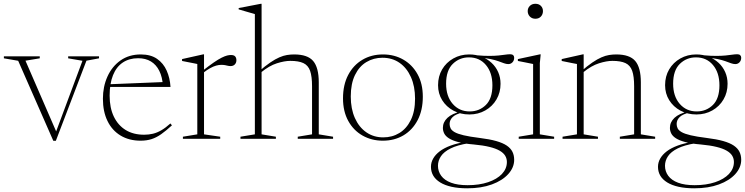

<svg xmlns="http://www.w3.org/2000/svg" viewBox="-26 -733 3934 1014"><path d="M430.5 -412.5 269 10.5H255.5L70 -412L-5.5 -425V-435.5H184V-425L108.5 -412.5L277.5 -23L263.5 -20L409.5 -412L334 -425V-435.5H497V-425Z M717.5 -445.5Q770 -445.5 803.5 -422.2Q837 -399 854.2 -360.2Q871.5 -321.5 874.5 -274H549.5V-288L846 -300L834.5 -279.5Q831.5 -326.5 815.2 -359Q799 -391.5 771 -408.5Q743 -425.5 703.5 -425.5Q656.5 -425.5 622.5 -402.8Q588.5 -380 570.8 -335.8Q553 -291.5 553 -228Q553 -163.5 575.2 -117.2Q597.5 -71 638 -46.2Q678.5 -21.5 735 -21.5Q760 -21.5 781.8 -26.8Q803.5 -32 826 -45Q848.5 -58 874 -81L882 -71Q851 -42.5 825.5 -24.5Q800 -6.5 774.2 1.8Q748.5 10 716.5 10Q656 10 611 -17Q566 -44 541.8 -93.8Q517.5 -143.5 517.5 -211.5Q517.5 -275.5 541.5 -328.8Q565.5 -382 610.5 -413.8Q655.5 -445.5 717.5 -445.5Z M1193.5 -442.5Q1209.5 -442.5 1216 -435Q1222.5 -427.5 1222.5 -415Q1222.5 -401.5 1214.2 -392.8Q1206 -384 1191.5 -384Q1183.5 -384 1176.8 -385.8Q1170 -387.5 1162.2 -389Q1154.5 -390.5 1142 -390.5Q1130 -390.5 1115.5 -386.5Q1101 -382.5 1084.2 -373.2Q1067.5 -364 1047.5 -348.5L1041 -357Q1077.5 -385.5 1102.5 -402.8Q1127.5 -420 1144.8 -428.5Q1162 -437 1173.5 -439.8Q1185 -442.5 1193.5 -442.5ZM1051.5 -360V-23.5L1137 -11V0H940V-11L1016 -23.5V-395Q1009.5 -396.5 997.8 -398.8Q986 -401 970 -404.2Q954 -407.5 935.5 -411V-421L1047.5 -446H1051.5Z M1546.5 -11 1622 -23.5V-277.5Q1622 -329.5 1611.8 -358.8Q1601.5 -388 1576.2 -399.8Q1551 -411.5 1507 -411.5Q1477 -411.5 1436.5 -398.8Q1396 -386 1352.5 -350.5L1340.5 -355Q1375 -385 1401.5 -403Q1428 -421 1449.5 -430.2Q1471 -439.5 1489.8 -442.5Q1508.5 -445.5 1527.5 -445.5Q1598.5 -445.5 1628 -410.8Q1657.5 -376 1657.5 -298V-23.5L1733 -11V0H1546.5ZM1431 0H1244V-11L1320 -23.5V-658.5Q1313.5 -660.5 1300.8 -664.2Q1288 -668 1271 -672.8Q1254 -677.5 1234.5 -683.5V-690.5L1351.5 -713H1355.5V-657.5V-23.5L1431 -11Z M1998 -7.5Q2045.5 -7.5 2083.2 -30.5Q2121 -53.5 2143.5 -99Q2166 -144.5 2166 -212Q2166 -277 2144.2 -325.8Q2122.5 -374.5 2084 -401.2Q2045.5 -428 1994 -428Q1947 -428 1909 -405.2Q1871 -382.5 1848.8 -336.8Q1826.5 -291 1826.5 -223.5Q1826.5 -158.5 1848.2 -109.8Q1870 -61 1908.8 -34.2Q1947.5 -7.5 1998 -7.5ZM1996 10Q1936.5 10 1888.5 -17.2Q1840.5 -44.5 1813 -94.8Q1785.5 -145 1785.5 -213.5Q1785.5 -285 1812.8 -337Q1840 -389 1887.8 -417.2Q1935.5 -445.5 1996.5 -445.5Q2056.5 -445.5 2104 -418.2Q2151.5 -391 2179.2 -341Q2207 -291 2207 -222.5Q2207 -151 2179.8 -98.8Q2152.5 -46.5 2104.8 -18.2Q2057 10 1996 10Z M2441.5 261.5Q2395 261.5 2359 253.5Q2323 245.5 2298.8 230.5Q2274.5 215.5 2262.2 194.8Q2250 174 2250 148Q2250 125 2261.8 104.2Q2273.5 83.5 2296.5 66Q2319.5 48.5 2354.2 35.8Q2389 23 2435 16L2468 7.5L2449.5 23.5Q2389.5 33 2354 50.8Q2318.5 68.5 2302.8 92Q2287 115.5 2287 142.5Q2287 172 2304.2 195.5Q2321.5 219 2356.2 232Q2391 245 2443.5 245Q2505 245 2551.8 229.2Q2598.5 213.5 2624.8 185.8Q2651 158 2651 122.5Q2651 104.5 2642 89.5Q2633 74.5 2612.8 62.8Q2592.5 51 2558.8 42.8Q2525 34.5 2476 30Q2426.5 26 2394.8 17.5Q2363 9 2345 -2.5Q2327 -14 2320 -28.2Q2313 -42.5 2313 -57.5Q2313 -88 2337.2 -110.8Q2361.5 -133.5 2410 -144.5L2419.5 -139.5Q2380.5 -130.5 2364.5 -114.8Q2348.5 -99 2348.5 -78.5Q2348.5 -66 2353.8 -55.2Q2359 -44.5 2375 -35.2Q2391 -26 2422.8 -18.5Q2454.5 -11 2507 -4.5Q2560 2 2595 12Q2630 22 2650.8 36.2Q2671.5 50.5 2680.5 69Q2689.5 87.5 2689.5 111Q2689.5 151.5 2658.5 186Q2627.5 220.5 2571.8 241Q2516 261.5 2441.5 261.5ZM2453 -128.5Q2406 -128.5 2368.5 -148.8Q2331 -169 2309.2 -204Q2287.5 -239 2287.5 -283Q2287.5 -330 2309 -366.5Q2330.5 -403 2368 -424.2Q2405.5 -445.5 2452 -445.5Q2487.5 -445.5 2517.5 -433.8Q2547.5 -422 2570 -401.2Q2592.5 -380.5 2605 -352.2Q2617.5 -324 2617.5 -290.5Q2617.5 -244.5 2596 -207.8Q2574.5 -171 2537 -149.8Q2499.5 -128.5 2453 -128.5ZM2454.5 -144.5Q2505 -144.5 2539.8 -178.5Q2574.5 -212.5 2574.5 -282.5Q2574.5 -349 2540.5 -389.5Q2506.5 -430 2450.5 -430Q2400.5 -430 2365.2 -395.5Q2330 -361 2330 -291Q2330 -224.5 2364.8 -184.5Q2399.5 -144.5 2454.5 -144.5ZM2505.5 -428.5 2491.5 -441Q2531.5 -437.5 2559.5 -437.8Q2587.5 -438 2607.2 -440Q2627 -442 2641.8 -444.2Q2656.5 -446.5 2669 -446.5Q2679 -446.5 2684.2 -441.5Q2689.5 -436.5 2689.5 -428Q2689.5 -413.5 2680.5 -404Q2671.5 -394.5 2658.5 -394.5Q2648 -394.5 2635.5 -399Q2623 -403.5 2606 -409.8Q2589 -416 2564.5 -421.2Q2540 -426.5 2505.5 -428.5Z M2801.5 -634Q2783.5 -634 2772.2 -645.8Q2761 -657.5 2761 -674.5Q2761 -690.5 2772.2 -701.8Q2783.5 -713 2801.5 -713Q2820 -713 2830.8 -701.8Q2841.5 -690.5 2841.5 -674.5Q2841.5 -657.5 2830.8 -645.8Q2820 -634 2801.5 -634ZM2829.5 -446 2825 -400V-23.5L2900.5 -11V0H2713.5V-11L2789.5 -23.5V-395Q2784 -396 2770.8 -398.8Q2757.5 -401.5 2741 -404.8Q2724.5 -408 2709 -411V-421L2825.5 -446Z M3056.5 -363.5V-23.5L3132 -11V0H2945V-11L3021 -23.5V-395Q3013 -396.5 2993.8 -400.2Q2974.5 -404 2940.5 -411V-421L3052.5 -446H3056.5ZM3247.5 -11 3323 -23.5V-277.5Q3323 -329.5 3312.8 -358.8Q3302.5 -388 3277.2 -399.8Q3252 -411.5 3208 -411.5Q3178 -411.5 3137.5 -398.8Q3097 -386 3053.5 -350.5L3041.5 -355Q3076 -385 3102.5 -403Q3129 -421 3150.5 -430.2Q3172 -439.5 3190.8 -442.5Q3209.5 -445.5 3228.5 -445.5Q3299.5 -445.5 3329 -410.8Q3358.5 -376 3358.5 -298V-23.5L3434 -11V0H3247.5Z M3640.5 261.5Q3594 261.5 3558 253.5Q3522 245.5 3497.8 230.5Q3473.5 215.5 3461.2 194.8Q3449 174 3449 148Q3449 125 3460.8 104.2Q3472.5 83.5 3495.5 66Q3518.5 48.5 3553.2 35.8Q3588 23 3634 16L3667 7.5L3648.5 23.5Q3588.5 33 3553 50.8Q3517.5 68.5 3501.8 92Q3486 115.5 3486 142.5Q3486 172 3503.2 195.5Q3520.5 219 3555.2 232Q3590 245 3642.5 245Q3704 245 3750.8 229.2Q3797.5 213.5 3823.8 185.8Q3850 158 3850 122.5Q3850 104.5 3841 89.5Q3832 74.5 3811.8 62.8Q3791.5 51 3757.8 42.8Q3724 34.5 3675 30Q3625.5 26 3593.8 17.5Q3562 9 3544 -2.5Q3526 -14 3519 -28.2Q3512 -42.5 3512 -57.5Q3512 -88 3536.2 -110.8Q3560.5 -133.5 3609 -144.5L3618.5 -139.5Q3579.5 -130.5 3563.5 -114.8Q3547.5 -99 3547.5 -78.5Q3547.5 -66 3552.8 -55.2Q3558 -44.5 3574 -35.2Q3590 -26 3621.8 -18.5Q3653.5 -11 3706 -4.5Q3759 2 3794 12Q3829 22 3849.8 36.2Q3870.5 50.5 3879.5 69Q3888.5 87.5 3888.5 111Q3888.5 151.5 3857.5 186Q3826.5 220.5 3770.8 241Q3715 261.5 3640.5 261.5ZM3652 -128.5Q3605 -128.5 3567.5 -148.8Q3530 -169 3508.2 -204Q3486.5 -239 3486.5 -283Q3486.5 -330 3508 -366.5Q3529.5 -403 3567 -424.2Q3604.5 -445.5 3651 -445.5Q3686.5 -445.5 3716.5 -433.8Q3746.5 -422 3769 -401.2Q3791.5 -380.5 3804 -352.2Q3816.5 -324 3816.5 -290.5Q3816.5 -244.5 3795 -207.8Q3773.5 -171 3736 -149.8Q3698.5 -128.5 3652 -128.5ZM3653.5 -144.5Q3704 -144.5 3738.8 -178.5Q3773.5 -212.5 3773.5 -282.5Q3773.5 -349 3739.5 -389.5Q3705.5 -430 3649.5 -430Q3599.5 -430 3564.2 -395.5Q3529 -361 3529 -291Q3529 -224.5 3563.8 -184.5Q3598.5 -144.5 3653.5 -144.5ZM3704.5 -428.5 3690.5 -441Q3730.5 -437.5 3758.5 -437.8Q3786.5 -438 3806.2 -440Q3826 -442 3840.8 -444.2Q3855.5 -446.5 3868 -446.5Q3878 -446.5 3883.2 -441.5Q3888.5 -436.5 3888.5 -428Q3888.5 -413.5 3879.5 -404Q3870.5 -394.5 3857.5 -394.5Q3847 -394.5 3834.5 -399Q3822 -403.5 3805 -409.8Q3788 -416 3763.5 -421.2Q3739 -426.5 3704.5 -428.5Z"/></svg>

Font: Newsreader 24pt ExtraLight
Style: Regular
Weight: 250
Designer: Hugues Gentile
Foundry: Production Type
Version: Version 1.003